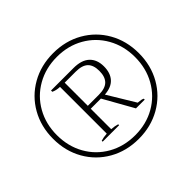

<svg xmlns="http://www.w3.org/2000/svg" viewBox="-166 -938 1162 1162"><g transform="rotate(-45 415.0 -357.0)"><path d="M782 -357Q782 -252 734.5 -168.5Q687 -85 603.5 -37.5Q520 10 415 10Q310 10 226.5 -37.5Q143 -85 95.5 -168.5Q48 -252 48 -357Q48 -462 95.5 -545.5Q143 -629 226.5 -676.5Q310 -724 415 -724Q520 -724 603.5 -676.5Q687 -629 734.5 -545.5Q782 -462 782 -357ZM749 -357Q749 -452 706 -528.5Q663 -605 587 -648.5Q511 -692 415 -692Q319 -692 242.5 -648.5Q166 -605 123 -528.5Q80 -452 80 -357Q80 -261 123 -184.5Q166 -108 242.5 -64.5Q319 -21 415 -21Q511 -21 587 -64.5Q663 -108 706 -184.5Q749 -261 749 -357ZM565 -150Q596 -148 608 -141V-133H533L425 -325H338V-150Q367 -148 389 -141V-133H248V-141Q270 -148 300 -150V-550Q269 -551 246 -562V-573H438Q507 -573 541.5 -540.5Q576 -508 576 -450Q576 -394 547 -361.5Q518 -329 459 -325ZM338 -350H432Q487 -350 512 -375Q537 -400 537 -450Q537 -500 512 -524Q487 -548 432 -548H338Z"/></g></svg>

Font: Trirong ExtraLight
Style: Regular
Weight: 275
Designer: Katatrad Team
Foundry: CadsonDemak
Version: Version 1.001